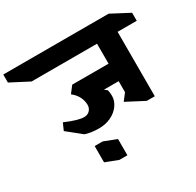

<svg xmlns="http://www.w3.org/2000/svg" viewBox="-390 -1039 1649 1616"><g transform="rotate(-30 434.5 -230.5)"><path d="M848 -616V10H770L598 -80L648 -145V-252H505L531 -231Q538 -204 538 -174Q538 -126 508 -83.5Q478 -41 425.5 -15.5Q373 10 308 10Q230 10 175 -9L38 -119L68 -187Q188 -135 247 -135Q281 -135 301.5 -157Q322 -179 322 -209Q322 -250 304 -286.5Q286 -323 252 -351L245 -357L295 -422H648V-616H12L-165 -708V-786H859L1034 -694V-616ZM400 325H322L200 278V120H278L400 167Z"/></g></svg>

Font: Inknut Antiqua Black
Style: Regular
Weight: 900
Designer: Claus Eggers Sørensen
Foundry: Claus Eggers Sørensen
Version: Version 1.003; ttfautohint (v1.8.2) -l 8 -r 50 -G 200 -x 14 